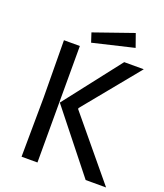

<svg xmlns="http://www.w3.org/2000/svg" viewBox="-156 -975 920 1078"><g transform="rotate(20 303.5 -436.0)"><path d="M485 0 200 -359 462 -696H579L309 -366V-360L607 0ZM102 0 105 -354 102 -696H197V0ZM250 -735 232 -790 467 -872 495 -793Z"/></g></svg>

Font: Ruda Medium
Style: Regular
Weight: 500
Version: Version 2.001